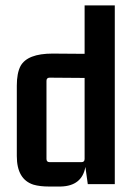

<svg xmlns="http://www.w3.org/2000/svg" viewBox="-20 -679 495 708"><path d="M292 -659.2V-480.5L173.8 -481.4Q81.1 -481.4 55.7 -435.5Q42 -409.2 42 -363.3V-103.5Q42 -17.6 103.5 2Q127 8.8 160.2 8.8H204.1Q282.2 6.8 294.9 -63.5L303.7 0H403.3V-659.2ZM292 -92.8Q292 -81.1 280.3 -81.1H163.1Q151.4 -81.1 151.4 -92.8V-380.9Q151.4 -392.6 163.1 -392.6L292 -391.6Z"/></svg>

Font: Gemunu Libre
Style: Bold
Weight: 700
Designer: Pushpananda Ekanayake, Sol Matas, Kosala Senevirathne
Foundry: Mooniak
Version: Version 1.001